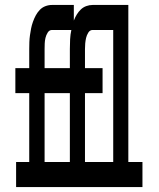

<svg xmlns="http://www.w3.org/2000/svg" viewBox="-20 -755 640 775"><path d="M45 0V-101H98V-379H42V-480H98V-557Q98 -571 98.5 -585Q99 -599 101 -613Q103 -627 105.5 -640Q108 -653 113 -667Q118 -681 124.5 -693Q131 -705 140.5 -715Q150 -725 163 -730Q176 -735 190 -735H278V-672Q283 -685 290 -696.5Q297 -708 306.5 -717Q316 -726 328.5 -730.5Q341 -735 354 -735H498V-101H555V0ZM323 -101H437V-634H354Q343 -634 336.5 -623.5Q330 -613 327.5 -602Q325 -591 324 -580Q323 -569 323 -557V-480H394V-379H323ZM160 -480H262V-557Q262 -577 263 -596.5Q264 -616 268 -634H190Q179 -634 172.5 -623.5Q166 -613 163.5 -602Q161 -591 160.5 -580Q160 -569 160 -557ZM160 -101H262V-379H160Z"/></svg>

Font: R Plex Mono
Style: Bold
Weight: 700
Monospace: yes
Designer: Belleve Invis
Foundry: Belleve Invis
Version: Version 31.8.0